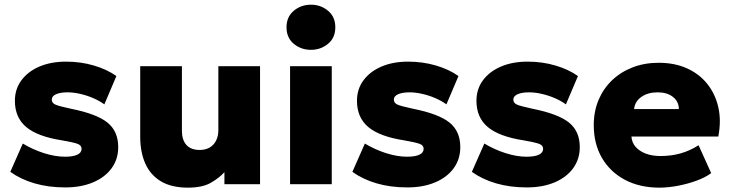

<svg xmlns="http://www.w3.org/2000/svg" viewBox="-20 -804 3188 838"><path d="M265 14Q191 14 130.5 -3.8Q70 -21.5 25 -54L79.5 -177.5Q123.5 -151 172.2 -135.5Q221 -120 263.5 -120Q299 -120 317.5 -128.8Q336 -137.5 336 -154.5Q336 -169.5 319 -176Q302 -182.5 250.5 -191.5Q144 -208 94.5 -249.5Q45 -291 45 -364Q45 -415.5 73.8 -454Q102.5 -492.5 152.8 -513.8Q203 -535 268.5 -535Q332.5 -535 390 -518Q447.5 -501 488 -472L435.5 -348.5Q414 -364 386.8 -375.8Q359.5 -387.5 330.2 -394.2Q301 -401 274.5 -401Q243.5 -401 224.8 -392.8Q206 -384.5 206 -369.5Q206 -354.5 221.8 -347.5Q237.5 -340.5 289 -329.5Q402 -307 449 -269Q496 -231 496 -162Q496 -109 466.8 -69.2Q437.5 -29.5 385.5 -7.8Q333.5 14 265 14Z M800 15Q729 15 683 -12.2Q637 -39.5 614.5 -89.5Q592 -139.5 592 -207V-515H774V-232.5Q774 -193.5 793.5 -171.5Q813 -149.5 852 -149.5Q877 -149.5 895.2 -160.2Q913.5 -171 923.2 -190.5Q933 -210 933 -235.5V-515H1115V0H959.5V-52.5Q936.5 -27 899.8 -6Q863 15 800 15Z M1246 0V-515H1428V0ZM1337 -586.5Q1294 -586.5 1262.2 -612.8Q1230.5 -639 1230.5 -685Q1230.5 -730.5 1262.2 -757Q1294 -783.5 1337 -783.5Q1380 -783.5 1411.8 -757Q1443.5 -730.5 1443.5 -685Q1443.5 -639 1411.8 -612.8Q1380 -586.5 1337 -586.5Z M1758 14Q1684 14 1623.5 -3.8Q1563 -21.5 1518 -54L1572.5 -177.5Q1616.5 -151 1665.2 -135.5Q1714 -120 1756.5 -120Q1792 -120 1810.5 -128.8Q1829 -137.5 1829 -154.5Q1829 -169.5 1812 -176Q1795 -182.5 1743.5 -191.5Q1637 -208 1587.5 -249.5Q1538 -291 1538 -364Q1538 -415.5 1566.8 -454Q1595.5 -492.5 1645.8 -513.8Q1696 -535 1761.5 -535Q1825.5 -535 1883 -518Q1940.5 -501 1981 -472L1928.5 -348.5Q1907 -364 1879.8 -375.8Q1852.5 -387.5 1823.2 -394.2Q1794 -401 1767.5 -401Q1736.5 -401 1717.8 -392.8Q1699 -384.5 1699 -369.5Q1699 -354.5 1714.8 -347.5Q1730.5 -340.5 1782 -329.5Q1895 -307 1942 -269Q1989 -231 1989 -162Q1989 -109 1959.8 -69.2Q1930.5 -29.5 1878.5 -7.8Q1826.5 14 1758 14Z M2279.5 14Q2205.5 14 2145 -3.8Q2084.5 -21.5 2039.5 -54L2094 -177.5Q2138 -151 2186.8 -135.5Q2235.5 -120 2278 -120Q2313.5 -120 2332 -128.8Q2350.5 -137.5 2350.5 -154.5Q2350.5 -169.5 2333.5 -176Q2316.5 -182.5 2265 -191.5Q2158.5 -208 2109 -249.5Q2059.5 -291 2059.5 -364Q2059.5 -415.5 2088.2 -454Q2117 -492.5 2167.2 -513.8Q2217.5 -535 2283 -535Q2347 -535 2404.5 -518Q2462 -501 2502.5 -472L2450 -348.5Q2428.5 -364 2401.2 -375.8Q2374 -387.5 2344.8 -394.2Q2315.5 -401 2289 -401Q2258 -401 2239.2 -392.8Q2220.5 -384.5 2220.5 -369.5Q2220.5 -354.5 2236.2 -347.5Q2252 -340.5 2303.5 -329.5Q2416.5 -307 2463.5 -269Q2510.5 -231 2510.5 -162Q2510.5 -109 2481.2 -69.2Q2452 -29.5 2400 -7.8Q2348 14 2279.5 14Z M2858 15Q2772 15 2707.5 -19.2Q2643 -53.5 2607.2 -114.8Q2571.5 -176 2571.5 -258Q2571.5 -318 2592.5 -367.8Q2613.5 -417.5 2651.5 -453.8Q2689.5 -490 2741.2 -510Q2793 -530 2855 -530Q2924.5 -530 2978.2 -505.8Q3032 -481.5 3067 -437.8Q3102 -394 3115.2 -335.5Q3128.5 -277 3115 -208H2736Q2737.5 -182.5 2753.8 -163.5Q2770 -144.5 2798 -133.8Q2826 -123 2862.5 -123Q2909 -123 2949.5 -134.2Q2990 -145.5 3029 -170L3084 -48.5Q3060.5 -30.5 3022.2 -16.2Q2984 -2 2940.5 6.5Q2897 15 2858 15ZM2747.5 -328H2943Q2942.5 -361 2917.2 -381Q2892 -401 2850 -401Q2807.5 -401 2779.2 -381Q2751 -361 2747.5 -328Z"/></svg>

Font: Geologica Thin Cursive ExtraBold
Style: Regular
Weight: 800
Version: Version 1.010;gftools[0.9.28]